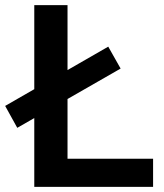

<svg xmlns="http://www.w3.org/2000/svg" viewBox="-55 -725 635 745"><path d="M78 0V-705H207V-109H539V0ZM12 -229 -35 -314 365 -544 413 -459Z"/></svg>

Font: Mulish ExtraLight
Style: Bold
Weight: 700
Version: Version 3.603